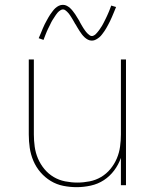

<svg xmlns="http://www.w3.org/2000/svg" viewBox="-20 -766 640 794"><path d="M297 8Q269 8 241.5 2.5Q214 -3 190 -17.5Q166 -32 147.5 -53.5Q129 -75 118 -101Q107 -127 103 -154.5Q99 -182 99 -210V-520H120V-210Q120 -185 123.5 -159.5Q127 -134 137 -110.5Q147 -87 163.5 -67Q180 -47 202 -34Q224 -21 249.5 -16Q275 -11 300 -11Q325 -11 350.5 -16Q376 -21 398 -34Q420 -47 436.5 -67Q453 -87 463 -110.5Q473 -134 476.5 -159.5Q480 -185 480 -210V-520H501V0H480V-113Q470 -85 452 -61Q434 -37 409.5 -21Q385 -5 355.5 1.5Q326 8 297 8ZM360 -598Q351 -598 343.5 -602Q336 -606 330 -611.5Q324 -617 319 -623.5Q314 -630 309.5 -637Q305 -644 300.5 -651.5Q296 -659 292 -666L291 -667Q289 -671 286 -676Q283 -681 280.5 -685.5Q278 -690 275 -694.5Q272 -699 269.5 -703Q267 -707 264 -710.5Q261 -714 257 -718Q253 -722 249 -724.5Q245 -727 240 -727Q236 -727 231.5 -724.5Q227 -722 224 -719.5Q221 -717 218 -713.5Q215 -710 211.5 -705Q208 -700 206.5 -697.5Q205 -695 203 -692Q201 -689 199 -686Q197 -683 195 -679.5Q193 -676 191 -672Q189 -668 187 -663.5Q185 -659 182.5 -654.5Q180 -650 178 -645.5Q176 -641 173.5 -635.5Q171 -630 169 -624.5Q167 -619 164.5 -613Q162 -607 160 -601L140 -608Q145 -619 149 -629Q153 -639 157 -648.5Q161 -658 165 -666Q169 -674 173 -681Q177 -688 180.5 -694.5Q184 -701 188 -706.5Q192 -712 197.5 -719.5Q203 -727 209 -732.5Q215 -738 223 -742Q231 -746 240 -746Q249 -746 256.5 -742Q264 -738 270 -732.5Q276 -727 281 -720.5Q286 -714 291 -707Q296 -700 300 -692.5Q304 -685 309 -678V-677Q311 -673 314 -668Q317 -663 319.5 -658.5Q322 -654 325 -649.5Q328 -645 330.5 -641.5Q333 -638 336 -634Q339 -630 343 -626.5Q347 -623 351 -620Q355 -617 360 -617Q364 -617 368.5 -619.5Q373 -622 376 -625Q379 -628 382 -631.5Q385 -635 388.5 -639.5Q392 -644 393.5 -646.5Q395 -649 397 -652Q399 -655 401 -658Q403 -661 405 -665Q407 -669 409 -672.5Q411 -676 413 -680.5Q415 -685 417.5 -689.5Q420 -694 422 -699Q424 -704 426.5 -709Q429 -714 431 -719.5Q433 -725 435.5 -731Q438 -737 440 -743L460 -737Q455 -725 451 -715Q447 -705 443 -696Q439 -687 435 -678.5Q431 -670 427 -663Q423 -656 419.5 -649.5Q416 -643 412 -637.5Q408 -632 402.5 -624.5Q397 -617 391 -612Q385 -607 377 -602.5Q369 -598 360 -598Z"/></svg>

Font: Zed Sans Thin Extended
Style: Regular
Weight: 100
Width: 7
Designer: Belleve Invis
Foundry: Belleve Invis
Version: Version 1.0.0; ttfautohint (v1.8.4)